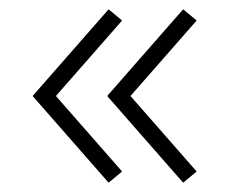

<svg xmlns="http://www.w3.org/2000/svg" viewBox="-20 -538 492 412"><path d="M373 -146 210 -332 373 -518 402 -494 260 -332 402 -170ZM213 -146 50 -332 213 -518 242 -494 100 -332 242 -170Z"/></svg>

Font: Julius Sans One
Style: Regular
Weight: 400
Designer: Luciano Vergara
Foundry: LatinoType
Version: Version 1.001